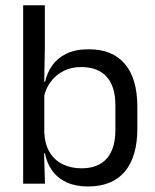

<svg xmlns="http://www.w3.org/2000/svg" viewBox="-20 -682 577 713"><path d="M306.5 10.5Q261.5 10.5 228.2 -4.5Q195 -19.5 174.5 -47.5Q154 -75.5 147 -112.5H120L144.5 -188.5Q147 -144.5 165.2 -115.2Q183.5 -86 214 -71.5Q244.5 -57 283 -57Q344 -57 376.2 -93Q408.5 -129 408.5 -200V-291.5Q408.5 -361 376 -397Q343.5 -433 281.5 -433Q244.5 -433 216 -418.5Q187.5 -404 168.8 -379Q150 -354 143 -322L124.5 -378.5H147.5Q155 -412 174.2 -439.2Q193.5 -466.5 227 -482.8Q260.5 -499 310 -499Q398 -499 444 -444.2Q490 -389.5 490 -285.5V-204.5Q490 -99.5 443.2 -44.5Q396.5 10.5 306.5 10.5ZM66 0V-662.5H146.5V-503.5L144 -363.5L144.5 -348V-144L143.5 -118L147 0Z"/></svg>

Font: Anek Bangla Medium
Style: Regular
Weight: 400
Version: Version 1.003